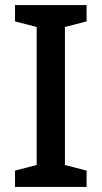

<svg xmlns="http://www.w3.org/2000/svg" viewBox="-20 -734 399 754"><path d="M320 0H39V-64L124 -86V-628L39 -650V-714H320V-650L235 -628V-86L320 -64Z"/></svg>

Font: Noto Sans Syriac Eastern Medium
Style: Regular
Weight: 500
Designer: Patrick Giasson and the Monotype Design Team
Foundry: Monotype Imaging Inc.
Version: Version 3.001